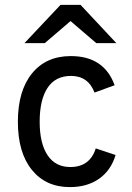

<svg xmlns="http://www.w3.org/2000/svg" viewBox="-20 -752 540 784"><path d="M373 -576 268 -666 163 -576H80L227 -732H309L455 -576ZM265 12Q167 12 110 -58.5Q53 -129 53 -255Q53 -381 110.5 -452Q168 -523 269 -523Q405 -523 448 -404L366 -374Q340 -442 270 -442Q206 -442 174 -393Q142 -344 142 -255Q142 -167 174 -118.5Q206 -70 267 -70Q347 -70 371 -146L452 -119Q433 -56 384.5 -22Q336 12 265 12Z"/></svg>

Font: Overpass
Style: Regular
Weight: 400
Designer: Delve Withrington, Thomas Jockin
Foundry: Delve Fonts
Version: Version 3.000;DELV;Overpass